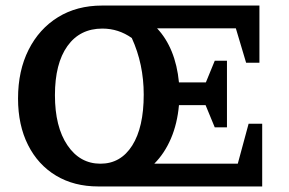

<svg xmlns="http://www.w3.org/2000/svg" viewBox="-20 -672 1040 692"><path d="M754 -213 721 -293H625Q619 -226 596 -172.5Q573 -119 536 -82H837L876 -226H925V0H334Q247 0 182 -39Q117 -78 81 -149.5Q45 -221 45 -317Q45 -417 83 -492.5Q121 -568 189 -610Q257 -652 348 -652H915V-446H867L830 -570H546Q579 -535 599 -486Q619 -437 625 -375H722L754 -453H798V-213ZM178 -329Q178 -215 223 -148.5Q268 -82 342 -82Q415 -82 456.5 -147.5Q498 -213 498 -331Q498 -441 455 -535Q407 -569 349 -569Q268 -569 223 -506Q178 -443 178 -329Z"/></svg>

Font: Piazzolla SemiBold
Style: Regular
Weight: 600
Designer: Juan Pablo del Peral
Foundry: Huerta Tipografica
Version: Version 1.330